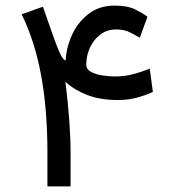

<svg xmlns="http://www.w3.org/2000/svg" viewBox="-20 -668 623 688"><path d="M133.8 -644 168.9 -543.5Q183.6 -502.4 191.9 -483.6Q200.2 -464.8 205.3 -459Q210.4 -453.1 215.3 -450.7Q217.3 -497.1 237.8 -542.5Q258.3 -587.9 296.9 -617.9Q335.4 -647.9 391.1 -647.9Q437 -647.9 464.4 -634.3Q491.7 -620.6 508.3 -607.9L481 -532.7Q463.9 -543 444.1 -552.7Q424.3 -562.5 396.5 -562.5Q363.3 -562.5 339.1 -543.9Q314.9 -525.4 302 -496.6Q289.1 -467.8 289.1 -436.5Q289.1 -419.9 305.9 -410.6Q322.8 -401.4 346.9 -397.7Q371.1 -394 392.6 -394Q426.3 -394 456.8 -402.1Q487.3 -410.2 516.6 -421.9L527.8 -338.4Q497.1 -324.7 466.8 -317.1Q436.5 -309.6 402.8 -309.6Q337.9 -309.6 291.3 -328.1Q244.6 -346.7 214.4 -375Q232.9 -224.1 232.9 -119.6V0H149.9V-121.1Q149.9 -277.3 127 -399.9Q104 -522.5 57.6 -616.7Z"/></svg>

Font: Vazir FD-WOL
Style: Regular-FD-WOL
Weight: 400
Designer: Saber Rastikerdar
Foundry: Saber Rastikerdar
Version: Version 30.1.0